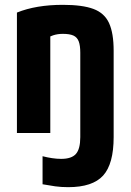

<svg xmlns="http://www.w3.org/2000/svg" viewBox="-20 -550 540 794"><path d="M262 224Q233 224 208 220.5Q183 217 156 212V96Q175 101 195 104Q215 107 233 107Q276 107 294 86.5Q312 66 312 17V-332Q312 -362 305.5 -379Q299 -396 283.5 -403Q268 -410 240 -410Q218 -410 200 -404Q182 -398 143 -376L188 -462V0H50V-498Q129 -530 240 -530Q321 -530 366.5 -513Q412 -496 431 -454.5Q450 -413 450 -340V17Q450 128 406.5 176Q363 224 262 224Z"/></svg>

Font: M PLUS 1 Code
Style: Bold
Weight: 700
Designer: Coji Morishita
Foundry: UNDERFOREST DESIGN
Version: Version 1.002